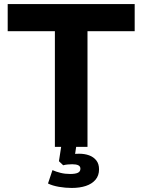

<svg xmlns="http://www.w3.org/2000/svg" viewBox="-20 -725 703 948"><path d="M251 0V-571H18V-705H645V-571H412V0ZM334 203Q303 203 271 197.5Q239 192 217 181L239 115Q257 123 279 128.5Q301 134 326 134Q352 134 364.5 128Q377 122 377 108Q377 96 366.5 91Q356 86 337 86Q328 86 315.5 87Q303 88 292 91L271 71L285 -20H359L347 61L312 43Q324 38 340 36Q356 34 371 34Q398 34 420 42Q442 50 455.5 67Q469 84 469 111Q469 142 451.5 162.5Q434 183 404 193Q374 203 334 203Z"/></svg>

Font: Nunito Sans 9pt ExtraBold
Style: Regular
Weight: 800
Version: Version 3.101;gftools[0.9.27]